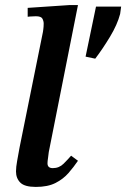

<svg xmlns="http://www.w3.org/2000/svg" viewBox="-20 -725 497 756"><path d="M121 11Q77 11 60 -6Q43 -23 43 -50Q43 -67 47.5 -91.5Q52 -116 57 -144L149 -599Q149 -599 150.5 -609.5Q152 -620 152 -632Q152 -642 147 -651.5Q142 -661 121 -661Q108 -661 98.5 -660Q89 -659 89 -659V-694L253 -705H287L172 -126Q172 -122 169.5 -106Q167 -90 167 -82Q167 -63 188 -63Q213 -63 230.5 -80.5Q248 -98 260 -112L287 -92Q270 -67 249.5 -43.5Q229 -20 198.5 -4.5Q168 11 121 11ZM355 -494 317 -502 358 -699H457L453 -670Q442 -628 413 -580Q384 -532 355 -494Z"/></svg>

Font: STIX Two Text SemiBold
Style: Italic
Weight: 600
Italic angle: -12°
Designer: Ross Mills, John Hudson & Paul Hanslow, Tiro Typeworks Ltd; with prior portions MicroPress Inc. and Coen Hoffman, Elsevi
Foundry: Tiro Typeworks Ltd
Version: Version 2.13 b171